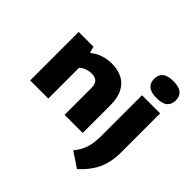

<svg xmlns="http://www.w3.org/2000/svg" viewBox="-244 -1052 1535 1535"><g transform="rotate(45 524.0 -284.5)"><path d="M63.5 0V-548.5H231L243.5 -498H252.5Q286 -526.5 332.8 -542Q379.5 -557.5 432.5 -557.5Q498 -557.5 548.8 -532.2Q599.5 -507 628.5 -452.5Q657.5 -398 657.5 -310.5V0H452.5V-299Q452.5 -349 432 -368Q411.5 -387 372.5 -387Q343.5 -387 315.5 -376.8Q287.5 -366.5 268.5 -347.5V0ZM829.5 237 702 151.5Q745 100 762.2 44.8Q779.5 -10.5 779.5 -89V-548.5H984.5V-96Q984.5 -2.5 950 77Q915.5 156.5 829.5 237ZM877.5 -614.5Q814 -614.5 784.5 -639Q755 -663.5 755 -710.5Q755 -757 784.5 -781.5Q814 -806 877.5 -806Q941 -806 970.5 -781.5Q1000 -757 1000 -710.5Q1000 -663.5 970.5 -639Q941 -614.5 877.5 -614.5Z"/></g></svg>

Font: Encode Sans Exp XBd
Style: Regular
Weight: 800
Width: 7
Designer: Multiple Designers
Foundry: Impallari Type
Version: Version 3.002; ttfautohint (v1.8.3) -l 8 -r 50 -G 200 -x 14 